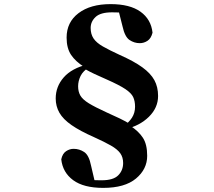

<svg xmlns="http://www.w3.org/2000/svg" viewBox="-20 -789 1040 934"><path d="M482 125Q387 125 336 87.5Q285 50 278 -14Q284 -42 301.5 -53.5Q319 -65 338 -65Q366 -65 389.5 -49.5Q413 -34 423 17L445 111L392 79Q407 85 425.5 86.5Q444 88 475 88Q531 88 555 64Q579 40 579 4Q579 -24 565 -43.5Q551 -63 519.5 -81Q488 -99 437 -122Q369 -152 328 -180.5Q287 -209 269 -240.5Q251 -272 251 -310Q251 -368 290 -412.5Q329 -457 407 -476L413 -484L415 -463Q384 -444 372 -419.5Q360 -395 360 -369Q360 -343 371 -324Q382 -305 412 -286.5Q442 -268 499 -242Q539 -224 562 -213Q585 -202 614 -185V-177Q654 -151 675 -119Q696 -87 696 -31Q696 34 641.5 79.5Q587 125 482 125ZM518 -769Q612 -769 663.5 -732Q715 -695 722 -630Q715 -602 697.5 -590.5Q680 -579 660 -579Q633 -579 610 -594.5Q587 -610 576 -661L553 -752L608 -721Q592 -727 574 -728Q556 -729 525 -729Q469 -729 445 -706.5Q421 -684 421 -653Q421 -623 435 -602Q449 -581 480.5 -563Q512 -545 562 -522Q632 -491 672.5 -461.5Q713 -432 731 -399Q749 -366 749 -322Q749 -265 704.5 -221Q660 -177 588 -160L582 -157L578 -173Q607 -193 622 -216.5Q637 -240 637 -270Q637 -297 628 -316.5Q619 -336 590 -355.5Q561 -375 500 -402Q462 -419 440 -429Q418 -439 390 -455V-463Q347 -490 325.5 -522.5Q304 -555 304 -606Q304 -681 362 -725Q420 -769 518 -769Z"/></svg>

Font: Noto Serif JP Black
Style: Regular
Weight: 900
Designer: Ryoko NISHIZUKA 西塚涼子 (kana & ideographs); Frank Grießhammer (Latin, Greek & Cyrillic); Wenlong ZHANG 张文龙 (bopomofo); San
Foundry: Adobe
Version: Version 2.003-H1;hotconv 1.1.1;makeotfexe 2.6.0